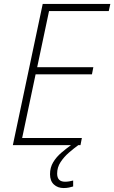

<svg xmlns="http://www.w3.org/2000/svg" viewBox="-20 -734 578 971"><path d="M45 0 196 -714H538L530 -678H228L168 -394H452L445 -358H160L92 -36H394L387 0ZM302 217Q272 217 252.5 199Q233 181 233 147Q233 113 249 86.5Q265 60 289.5 39Q314 18 339 0H376Q354 16 329 37.5Q304 59 286.5 85.5Q269 112 269 144Q269 185 309 185Q321 185 331.5 183Q342 181 350 179V209Q341 212 328.5 214.5Q316 217 302 217Z"/></svg>

Font: Noto Sans Disp ExtLt
Style: Italic
Weight: 200
Italic angle: -12°
Designer: Monotype Design Team
Foundry: Monotype Imaging Inc.
Version: Version 2.000;GOOG;noto-source:20170915:90ef993387c0